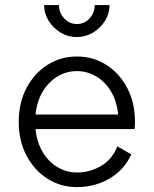

<svg xmlns="http://www.w3.org/2000/svg" viewBox="-20 -743 618 771"><path d="M451.2 -155.3 507.3 -123Q478 -60.1 419.7 -25.9Q361.3 8.3 288.6 8.3Q223.1 8.3 170.2 -25.6Q117.2 -59.6 86.2 -118.7Q55.2 -177.7 55.2 -253.9Q55.2 -330.1 86.2 -389.2Q117.2 -448.2 170.2 -482.2Q223.1 -516.1 288.6 -516.1Q354.5 -516.1 407.5 -482.2Q460.4 -448.2 491.2 -389.2Q522 -330.1 522 -253.9Q522 -240.7 520.5 -224.6H122.6Q128.4 -170.4 152.1 -131.3Q175.8 -92.3 211.7 -71.3Q247.6 -50.3 288.6 -50.3Q340.8 -50.3 385.5 -76.4Q430.2 -102.5 451.2 -155.3ZM288.6 -457.5Q247.6 -457.5 211.9 -436.5Q176.3 -415.5 152.3 -376.5Q128.4 -337.4 122.6 -283.2H454.6Q449.2 -337.4 425.3 -376.5Q401.4 -415.5 365.7 -436.5Q330.1 -457.5 288.6 -457.5ZM288.6 -594.2Q253.4 -594.2 223.6 -612.1Q193.8 -629.9 175.5 -659.2Q157.2 -688.5 157.2 -722.7H216.8Q216.8 -691.4 238 -668.9Q259.3 -646.5 288.6 -646.5Q318.4 -646.5 339.4 -668.9Q360.4 -691.4 360.4 -722.7H419.9Q419.9 -688.5 401.6 -659.2Q383.3 -629.9 353.5 -612.1Q323.7 -594.2 288.6 -594.2Z"/></svg>

Font: Giphurs Light
Style: Regular
Weight: 300
Version: Version 0.920; ttfautohint (v1.8.4.7-5d5b)